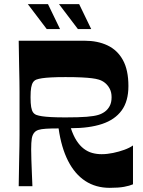

<svg xmlns="http://www.w3.org/2000/svg" viewBox="-20 -896 686 924"><path d="M70 0Q71 -72 72 -118Q73 -164 73.5 -194.5Q74 -225 74 -247.5Q74 -270 74 -293.5Q74 -317 74 -350Q74 -383 74 -406.5Q74 -430 74 -452.5Q74 -475 73.5 -505.5Q73 -536 72 -582Q71 -628 70 -700H387Q450 -700 497.5 -677.5Q545 -655 571.5 -607Q598 -559 598 -482Q598 -409 565.5 -364.5Q533 -320 471.5 -299.5Q410 -279 321 -279Q333 -243 348.5 -219Q364 -195 383 -180.5Q402 -166 423.5 -160Q445 -154 469 -154Q496 -154 524.5 -160Q553 -166 578 -175Q603 -184 620 -196V-9Q604 -2 577.5 3Q551 8 508 8Q441 8 390.5 -25Q340 -58 307.5 -122Q275 -186 262 -278Q225 -278 201.5 -276.5Q178 -275 165.5 -271Q153 -267 146 -259Q136 -248 133 -229.5Q130 -211 130 -177Q130 -159 131 -127Q132 -95 133.5 -60.5Q135 -26 136 0ZM295 -331Q360 -331 397 -334Q434 -337 453 -343Q470 -348 484.5 -358.5Q499 -369 508 -386Q517 -403 517 -428Q517 -452 508 -469Q499 -486 485.5 -497Q472 -508 455 -513Q442 -517 422 -519.5Q402 -522 371.5 -523.5Q341 -525 295 -525Q254 -525 226.5 -523.5Q199 -522 182.5 -519.5Q166 -517 155 -513Q145 -509 139 -500Q133 -491 130 -474.5Q127 -458 127 -428Q127 -398 130 -381Q133 -364 139 -355.5Q145 -347 155 -343Q166 -339 182.5 -336.5Q199 -334 226.5 -332.5Q254 -331 295 -331ZM355 -756 264 -876H361L419 -756ZM205 -756 114 -876H211L269 -756Z"/></svg>

Font: Ojuju ExtraLight
Style: Bold
Weight: 700
Version: Version 1.000